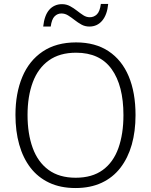

<svg xmlns="http://www.w3.org/2000/svg" viewBox="-20 -939 763 969"><path d="M664 -358Q664 -276 645 -209Q626 -142 588 -92.5Q550 -43 493 -16.5Q436 10 361 10Q285 10 228 -17Q171 -44 133.5 -93Q96 -142 77 -209.5Q58 -277 58 -359Q58 -468 92.5 -550.5Q127 -633 195.5 -679Q264 -725 364 -725Q461 -725 528 -680.5Q595 -636 629.5 -554Q664 -472 664 -358ZM119 -359Q119 -264 145 -192.5Q171 -121 225 -81.5Q279 -42 362 -42Q445 -42 498.5 -81Q552 -120 577.5 -191.5Q603 -263 603 -358Q603 -507 543.5 -590Q484 -673 364 -673Q281 -673 226.5 -634Q172 -595 145.5 -524Q119 -453 119 -359ZM526 -919Q521 -865 496 -835Q471 -805 431 -805Q409 -805 391 -815Q373 -825 356.5 -838Q340 -851 324 -861Q308 -871 290 -871Q270 -871 255.5 -856.5Q241 -842 236 -805H198Q201 -833 208.5 -854Q216 -875 228 -889Q240 -903 256.5 -910.5Q273 -918 293 -918Q315 -918 333.5 -908Q352 -898 368.5 -885Q385 -872 400.5 -862Q416 -852 433 -852Q454 -852 469 -866.5Q484 -881 489 -919Z"/></svg>

Font: Noto Sans Display Light
Style: Regular
Weight: 300
Designer: Monotype Design Team
Foundry: Monotype Imaging Inc.
Version: Version 2.003